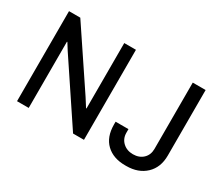

<svg xmlns="http://www.w3.org/2000/svg" viewBox="-120 -972 1459 1267"><g transform="rotate(30 610.0 -338.0)"><path d="M178 -686 470 -250 510 -187 513 -188V-686H602V0H519L216 -454L184 -505L181 -504V0H92V-686ZM1133 -686V-187Q1133 -96 1077 -43Q1021 10 930 10H921Q830 10 776.5 -41Q723 -92 723 -187V-208H821V-181Q821 -136 851.5 -107.5Q882 -79 929 -79Q976 -79 1005.5 -107Q1035 -135 1035 -181V-686Z"/></g></svg>

Font: Chivo
Style: Regular
Weight: 400
Designer: Hector Gatti
Foundry: Omnibus-Type
Version: Version 1.007;PS 001.007;hotconv 1.0.88;makeotf.lib2.5.64775